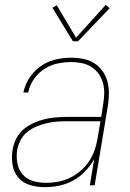

<svg xmlns="http://www.w3.org/2000/svg" viewBox="-20 -767 540 795"><path d="M165 8Q133 8 103.5 -1Q74 -10 55.5 -32Q37 -54 32 -84.5Q27 -115 32 -146Q36 -170 47 -192.5Q58 -215 77 -231Q96 -247 119 -257.5Q142 -268 165 -273.5Q188 -279 211.5 -281Q235 -283 258 -283H399L407 -334Q411 -357 411.5 -379.5Q412 -402 406.5 -422.5Q401 -443 389 -460.5Q377 -478 359 -489.5Q341 -501 319.5 -505.5Q298 -510 275 -510Q247 -510 218 -504Q189 -498 163 -481Q137 -464 119.5 -438Q102 -412 97 -384H77Q81 -405 91 -425.5Q101 -446 116 -463.5Q131 -481 150 -494Q169 -507 190 -514.5Q211 -522 232.5 -525Q254 -528 275 -528Q301 -528 325.5 -523Q350 -518 370 -505.5Q390 -493 404 -473.5Q418 -454 424.5 -431Q431 -408 431 -382.5Q431 -357 427 -331L372 0H352L370 -108Q355 -81 332.5 -57.5Q310 -34 282 -19Q254 -4 224 2Q194 8 165 8ZM171 -10Q195 -10 220 -14.5Q245 -19 269 -30.5Q293 -42 313.5 -59.5Q334 -77 348.5 -99Q363 -121 371.5 -145Q380 -169 384 -194L396 -265H258Q238 -265 216.5 -263.5Q195 -262 174 -257Q153 -252 132 -243.5Q111 -235 93.5 -221Q76 -207 65.5 -187Q55 -167 51 -146Q47 -118 52 -91Q57 -64 74 -44.5Q91 -25 117 -17.5Q143 -10 171 -10ZM282 -596 197 -735 215 -745 295 -611 418 -747 434 -733 303 -596Z"/></svg>

Font: Iosevka SS04 Thin
Style: Italic
Weight: 100
Italic angle: -9°
Monospace: yes
Designer: Belleve Invis
Foundry: Belleve Invis
Version: Version 19.0.0; ttfautohint (v1.8.4)